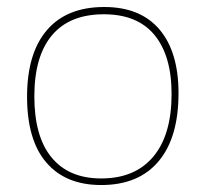

<svg xmlns="http://www.w3.org/2000/svg" viewBox="-20 -530 593 554"><path d="M272 3.9Q168.9 3.9 113.3 -61.5Q58.1 -126 58.1 -251Q58.1 -376 115.2 -442.9Q172.4 -509.8 280.8 -509.8Q384.8 -509.8 439.9 -445.3Q495.1 -380.4 495.1 -261.2Q495.1 -132.8 437.5 -64.5Q379.9 3.9 272 3.9ZM279.8 -488.8Q181.2 -488.8 130.4 -428.7Q79.1 -368.2 79.1 -252Q79.1 -136.2 128.4 -76.2Q178.2 -15.1 272 -15.1Q369.6 -15.1 422.4 -78.1Q475.1 -141.1 475.1 -258.8Q475.1 -370.1 424.8 -430.2Q375.5 -488.8 279.8 -488.8Z"/></svg>

Font: Datalegreya
Style: Gradient
Weight: 400
Designer: Figs Lab
Foundry: Figs Lab
Version: Version 1.002;PS 001.002;hotconv 1.0.70;makeotf.lib2.5.58329